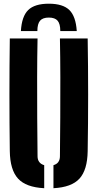

<svg xmlns="http://www.w3.org/2000/svg" viewBox="-20 -1008 527 1038"><path d="M244 -988Q320 -988 355 -953.8Q390 -919.5 395 -840H306Q306 -879 291.5 -896Q277 -913 244 -913Q211 -913 196.5 -896Q182 -879 182 -840H93Q97.5 -919.5 132.5 -953.8Q167.5 -988 244 -988ZM33 -191Q31 -342 31 -495.8Q31 -649.5 33 -800H183Q181 -699.5 180.8 -590.5Q180.5 -481.5 181.2 -372.5Q182 -263.5 183 -163Q183 -144.5 192.2 -132.2Q201.5 -120 219 -115V9.5Q120.5 4.5 77.5 -42.5Q34.5 -89.5 33 -191ZM269 9.5V-115Q286.5 -120 295.2 -132.2Q304 -144.5 304 -163Q305 -263.5 305.8 -372.5Q306.5 -481.5 306.2 -590.5Q306 -699.5 304 -800H454Q456.5 -649.5 456.5 -495.8Q456.5 -342 454 -191Q452.5 -89.5 409.8 -42.5Q367 4.5 269 9.5Z"/></svg>

Font: Big Shoulders Stencil Display Thin Black
Style: Regular
Weight: 900
Version: Version 2.001